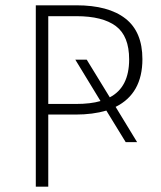

<svg xmlns="http://www.w3.org/2000/svg" viewBox="-20 -704 608 724"><path d="M416 -301 497 -168H454L381 -287Q330 -272 265 -272H162V0H115V-684H268Q389 -684 453 -634Q517 -584 517 -481Q517 -351 416 -301ZM359 -323 264 -479H307L394 -337Q467 -375 467 -480Q467 -568 417 -605.5Q367 -643 268 -643H162V-312H266Q322 -312 359 -323Z"/></svg>

Font: FiraGO ExtraLight
Style: Regular
Weight: 200
Designer: bBox Type
Foundry: bBox Type GmbH
Version: Version 1.001